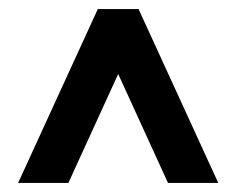

<svg xmlns="http://www.w3.org/2000/svg" viewBox="-20 -720 522 424"><path d="M351 -316 228 -585 196 -700H286L462 -316ZM20 -316 196 -700H286L254 -585L131 -316Z"/></svg>

Font: Fustat
Style: Bold
Weight: 700
Designer: Mohamed Gaber, Khaled Hosny, Laura Garcia Mut
Foundry: Kief Type Foundry, Alif Type Foundry, Hard Type Foundry
Version: Version 1.007